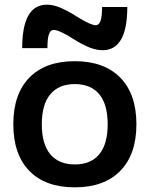

<svg xmlns="http://www.w3.org/2000/svg" viewBox="-20 -792 641 822"><path d="M300 10Q174 10 105.5 -60.5Q37 -131 37 -260Q37 -389 105.5 -459.5Q174 -530 300 -530Q426 -530 495 -459.5Q564 -389 564 -260Q564 -131 495 -60.5Q426 10 300 10ZM300 -88Q369 -88 405 -131.5Q441 -175 441 -260Q441 -345 405 -388.5Q369 -432 300 -432Q232 -432 195.5 -388.5Q159 -345 159 -260Q159 -175 195.5 -131.5Q232 -88 300 -88ZM419 -577Q393 -577 362.5 -589Q332 -601 291 -627Q265 -644 243 -654Q221 -664 210 -664Q196 -664 189.5 -645.5Q183 -627 183 -586H75Q75 -772 181 -772Q207 -772 237.5 -759.5Q268 -747 309 -721Q336 -704 357.5 -694Q379 -684 390 -684Q404 -684 410.5 -703Q417 -722 417 -762H525Q525 -577 419 -577Z"/></svg>

Font: M PLUS 1 Thin SemiBold
Style: Regular
Weight: 600
Version: Version 1.001